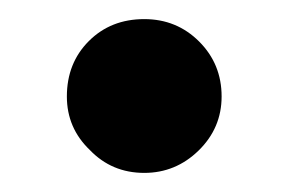

<svg xmlns="http://www.w3.org/2000/svg" viewBox="-20 -170 302 201"><path d="M131 11Q97 11 74 -13Q50 -36 50 -69Q50 -104 73 -127Q96 -150 131 -150Q165 -150 188.5 -126.5Q212 -103 212 -69Q212 -36 188 -12.5Q164 11 131 11Z"/></svg>

Font: Higure Gothic Black
Style: Regular
Weight: 900
Designer: Yoshimichi Ohira
Foundry: Positype
Version: Version 1.000